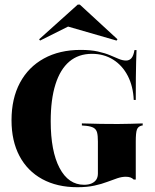

<svg xmlns="http://www.w3.org/2000/svg" viewBox="-20 -798 672 830"><path d="M314.5 11.3Q226.6 11.3 162.5 -23.8Q98.4 -58.9 64.1 -123.8Q29.8 -188.7 29.8 -278.2Q29.8 -371.8 66.1 -439.9Q102.4 -508.1 169.8 -545.2Q237.1 -582.3 329 -582.3Q371.8 -582.3 402.8 -575.4Q433.9 -568.5 455.6 -559.3Q477.4 -550 494 -543.1Q510.5 -536.3 525 -536.3Q539.5 -536.3 548.4 -546.8Q557.3 -557.3 561.3 -581.5H570.2Q569.4 -558.1 568.5 -529.8Q567.7 -501.6 567.3 -462.9Q566.9 -424.2 566.9 -366.1H558.1Q555.6 -425 532.3 -470.2Q508.9 -515.3 469 -540.3Q429 -565.3 377.4 -565.3Q319.4 -565.3 279.8 -531.9Q240.3 -498.4 219.8 -433.5Q199.2 -368.5 199.2 -274.2Q199.2 -144.4 237.5 -71.8Q275.8 0.8 343.5 0.8Q362.9 0.8 376.2 -5.2Q389.5 -11.3 396.4 -21.8Q403.2 -32.3 403.2 -48.4V-186.3Q403.2 -212.1 399.6 -225.4Q396 -238.7 385.1 -245.2Q374.2 -251.6 353.2 -254L333.9 -255.6V-264.5Q347.6 -264.5 368.5 -263.7Q389.5 -262.9 416.1 -262.5Q442.7 -262.1 472.6 -262.1H485.5H496.8Q519.4 -262.1 544.8 -262.9Q570.2 -263.7 596.8 -264.5V-255.6L591.1 -254.8Q576.6 -250.8 571.8 -237.5Q566.9 -224.2 566.9 -186.3V-21.8H558.1Q551.6 -28.2 543.5 -31Q535.5 -33.9 523.4 -33.9Q506.5 -33.9 487.1 -27.4Q467.7 -21 443.5 -11.7Q419.4 -2.4 387.9 4.4Q356.5 11.3 314.5 11.3ZM153.2 -622.6 149.2 -628.2 316.1 -778.2H325L487.9 -628.2L483.9 -622.6L246.8 -691.1L332.3 -712.1Z"/></svg>

Font: Playfair 144pt SemiCondensed Black
Style: Regular
Weight: 900
Width: 4
Designer: Claus Eggers Sørensen
Foundry: Claus Eggers Sørensen
Version: Version 2.203